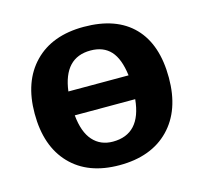

<svg xmlns="http://www.w3.org/2000/svg" viewBox="-85 -632 781 736"><g transform="rotate(-15 305.5 -264.0)"><path d="M571.8 -265.1Q571.8 -136.2 500.5 -63.2Q429.2 9.8 303.2 9.8Q178.7 9.8 108.9 -63Q39.1 -135.7 39.1 -265.1Q39.1 -392.6 109.9 -465.3Q180.7 -538.1 306.2 -538.1Q435.5 -538.1 503.7 -467.8Q571.8 -397.5 571.8 -265.1ZM301.8 -84Q412.6 -84 425.8 -219.2H186Q192.4 -151.4 222.7 -117.7Q252.9 -84 301.8 -84ZM308.1 -443.8Q202.6 -443.8 186 -314H424.8Q416.5 -381.3 387.7 -412.6Q358.9 -443.8 308.1 -443.8Z"/></g></svg>

Font: Libra Sans Modern
Style: Bold
Weight: 700
Foundry: Stefan Peev, Context Ltd
Version: Version 1.000